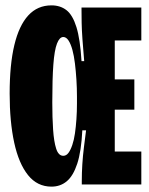

<svg xmlns="http://www.w3.org/2000/svg" viewBox="-20 -688 557 716"><path d="M172 8Q119 8 84.5 -35Q50 -78 33 -156Q16 -234 16 -339Q16 -447 33.5 -520Q51 -593 85.5 -630.5Q120 -668 172 -668Q205 -668 228 -650Q251 -632 265 -587Q279 -542 284 -460H294Q290 -506 287.5 -541Q285 -576 284.5 -603Q284 -630 284 -652V-660H408V0H285V-12Q285 -44 287 -75.5Q289 -107 293 -139Q297 -171 301 -202H287Q283 -123 268 -77.5Q253 -32 229 -12Q205 8 172 8ZM334 0V-123H507V0ZM216 -107Q227 -107 235 -117.5Q243 -128 249.5 -147Q256 -166 259.5 -190.5Q263 -215 265 -243.5Q267 -272 267 -302V-328Q267 -359 265 -390.5Q263 -422 259.5 -451Q256 -480 250 -502Q244 -524 235.5 -537Q227 -550 216 -550Q202 -550 192.5 -525.5Q183 -501 179 -447.5Q175 -394 175 -306Q175 -250 178 -205Q181 -160 189.5 -133.5Q198 -107 216 -107ZM334 -279V-392H481V-279ZM334 -537V-660H507V-537Z"/></svg>

Font: Bricolage Grotesque 96pt ExtraBold Condensed
Style: Regular
Weight: 800
Width: 3
Version: Version 1.001;gftools[0.9.33.dev8+g029e19f]